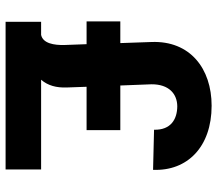

<svg xmlns="http://www.w3.org/2000/svg" viewBox="-65 -712 777 687"><g transform="rotate(90 323.5 -368.5)"><path d="M586.3 0V-127.1H265.3C286.2 -151.3 294.4 -181.5 293 -219.5L290.5 -289.8H445.7V-410.5H285.9L281.6 -522C281.2 -584.2 315.7 -614 360.4 -614.3C406.2 -614 445.7 -591.6 444.2 -531.2L587.7 -527.7C592.7 -649.9 506 -737.2 358.3 -737.2C225.5 -737.2 125 -660.2 130.3 -522L134.2 -410.5H56.5V-289.8H138.1L141 -210.9C142 -173.3 135.3 -133.5 104.8 -127.1H57.9V0Z"/></g></svg>

Font: RED Number
Style: Bold
Weight: 700
Designer: RED UED
Foundry: rsms
Version: Version 1.003;FEAKit 1.0